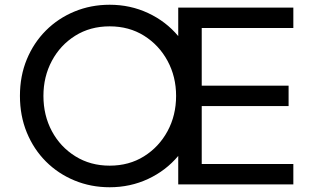

<svg xmlns="http://www.w3.org/2000/svg" viewBox="-20 -777 1325 809"><path d="M442 12Q363 12 294 -16.5Q225 -45 173.5 -96.5Q122 -148 93 -218.5Q64 -289 64 -373Q64 -457 93 -527Q122 -597 173.5 -648.5Q225 -700 294 -728.5Q363 -757 442 -757Q529 -757 604 -722Q679 -687 731 -625V-745H1216V-659H830V-416H1196V-330H830V-86H1216V0H731V-120Q679 -58 604 -23Q529 12 442 12ZM442 -79Q524 -79 587 -118.5Q650 -158 686 -224.5Q722 -291 722 -373Q722 -454 686 -520.5Q650 -587 587 -626.5Q524 -666 442 -666Q360 -666 297 -626.5Q234 -587 198.5 -520.5Q163 -454 163 -373Q163 -291 198.5 -224.5Q234 -158 297.5 -118.5Q361 -79 442 -79Z"/></svg>

Font: Plus Jakarta Text
Style: Regular
Weight: 400
Designer: Gumpita Rahayu
Foundry: Tokotype Studio
Version: Version 1.000